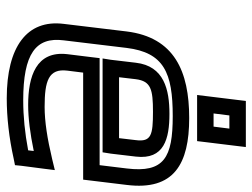

<svg xmlns="http://www.w3.org/2000/svg" viewBox="-112 -620 766 583"><g transform="rotate(90 271.5 -328.0)"><path d="M338 -519C196 -519 93 -474 75 -329L52 -138C38 -26 122 35 278 35C336 35 398 28 461 14L481 10L483 -10L492 -79L496 -111L463 -103C400 -88 348 -80 304 -80C225 -80 187 -92 194 -149L200 -197H500H525L528 -222L541 -329C559 -473 477 -519 338 -519ZM332 -469C458 -469 505 -443 491 -329L481 -247H181H156L153 -222L144 -149C133 -54 212 -30 298 -30C338 -30 385 -36 438 -47L436 -30C383 -20 333 -15 284 -15C143 -15 91 -53 102 -138L125 -329C139 -442 200 -469 332 -469ZM319 -409C389 -409 411 -404 405 -357L399 -306H214L220 -357C226 -403 251 -409 319 -409ZM325 -459C252 -459 180 -443 170 -357L161 -281L157 -256H182H417H442L446 -281L455 -357C465 -443 401 -459 325 -459ZM411 -568 423 -666 426 -691H401H311H286L283 -666L271 -568L268 -543H293H383H408L411 -568ZM364 -593H324L330 -641H370L364 -593Z"/></g></svg>

Font: Gamestation Text Outline
Style: Italic
Weight: 400
Designer: Jonas Hecksher
Foundry: Jonas Hecksher, Playtypeª, e-types AS
Version: Version 1.003